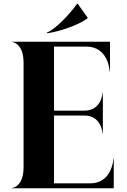

<svg xmlns="http://www.w3.org/2000/svg" viewBox="-20 -1002 678 1022"><path d="M565.5 -780H44V-778.5C49.5 -778.5 105.5 -769 105.5 -668V-112C105.5 -11 49.5 -1.5 44 -1.5V0H585.5V-158H583.5C583.5 -146 573 -26 459.5 -26H267.5V-387H429.5C517.5 -387 526 -299 526 -290H527.5V-510H526C526 -501 517.5 -413 429.5 -413H267.5V-754H439.5C553 -754 563.5 -634 563.5 -622H565.5ZM390.5 -982C349.5 -925 276.5 -847 228.5 -828L231.5 -825C290.5 -833 395.5 -866 446.5 -905V-908L393.5 -982Z"/></svg>

Font: Beautique Display Medium
Style: Bold
Weight: 900
Designer: Nhat-Quang Ngo
Version: Version 1.100;Glyphs 3.2.3 (3260)